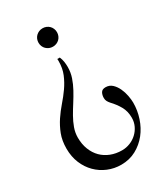

<svg xmlns="http://www.w3.org/2000/svg" viewBox="-170 -556 702 813"><g transform="rotate(-30 181.0 -149.5)"><path d="M221.2 -438.5Q221.2 -429.2 217.8 -420.9Q214.4 -412.6 208.3 -406.5Q202.1 -400.4 193.8 -397Q185.5 -393.6 176.3 -393.6Q166.5 -393.6 158.4 -397Q150.4 -400.4 144 -406.5Q137.7 -412.6 134.3 -420.9Q130.9 -429.2 130.9 -438.5Q130.9 -447.8 134.3 -456.1Q137.7 -464.4 144 -470.5Q150.4 -476.6 158.4 -480Q166.5 -483.4 176.3 -483.4Q185.5 -483.4 193.8 -480Q202.1 -476.6 208.3 -470.5Q214.4 -464.4 217.8 -456.1Q221.2 -447.8 221.2 -438.5ZM177.7 -339.4Q183.1 -326.7 185.1 -314Q187 -301.3 187 -288.6Q187 -261.7 178.7 -237.3Q170.4 -212.9 157.7 -189.7Q145 -166.5 130.6 -144Q116.2 -121.6 103.5 -99.4Q90.8 -77.1 82.5 -54.2Q74.2 -31.2 74.2 -7.3Q74.2 24.9 84.5 51Q94.7 77.1 112.8 95.2Q130.9 113.3 155.8 123Q180.7 132.8 210.4 132.8Q231 132.8 249.8 125.2Q268.6 117.7 283 104.2Q297.4 90.8 305.9 72.8Q314.5 54.7 314.5 33.7Q314.5 2 301 -22Q287.6 -45.9 266.6 -67.9Q260.7 -74.7 257.1 -81.5Q253.4 -88.4 253.4 -97.7Q253.4 -112.3 259.5 -123Q265.6 -133.8 282.2 -133.8Q301.3 -133.8 314.5 -121.3Q327.6 -108.9 335.9 -90.8Q344.2 -72.8 347.9 -53Q351.6 -33.2 351.6 -18.6Q351.6 19 339.6 55.4Q327.6 91.8 304.9 120.4Q282.2 148.9 249.8 166.5Q217.3 184.1 176.8 184.1Q143.1 184.1 112.5 171.4Q82 158.7 59.1 135.7Q36.1 112.8 22.7 80.6Q9.3 48.3 9.3 9.3Q9.3 -29.8 21 -60.1Q32.7 -90.3 50 -116.2Q67.4 -142.1 87.6 -165.3Q107.9 -188.5 125.2 -213.1Q142.6 -237.8 154.3 -265.9Q166 -293.9 166 -329.6Q166 -332 165.8 -334.5Q165.5 -336.9 165.5 -339.4Z"/></g></svg>

Font: Montez
Style: Regular
Weight: 400
Designer: Astigmatic (AOETI)
Foundry: Astigmatic (AOETI)
Version: Version 1.000